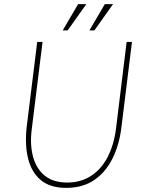

<svg xmlns="http://www.w3.org/2000/svg" viewBox="-20 -904 691 934"><path d="M360 -884H400L309 -756H285ZM490 -884H530L439 -756H415ZM110 -288 161 -700H187L134 -272Q125 -197 141.5 -139Q158 -81 199 -48.5Q240 -16 307 -16Q373 -16 423 -48.5Q473 -81 503.5 -140Q534 -199 544 -276L596 -700H622L571 -288Q561 -201 527.5 -133.5Q494 -66 438 -28Q382 10 302 10Q224 10 178.5 -28Q133 -66 116.5 -133.5Q100 -201 110 -288Z"/></svg>

Font: Haskoy Thin
Style: Italic
Weight: 100
Designer: Ertekin Erdin
Foundry: Ertekin Erdin
Version: Version 2.000; ttfautohint (v1.8.4.7-5d5b)